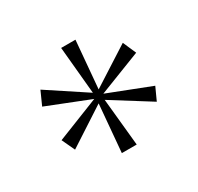

<svg xmlns="http://www.w3.org/2000/svg" viewBox="-94 -871 624 604"><g transform="rotate(-30 218.5 -569.0)"><path d="M190 -378 205 -550 68 -461 46 -508 200 -569 46 -630 68 -679 206 -588 190 -760H242L227 -588L366 -677L387 -629L233 -569L387 -509L366 -463L227 -550L244 -378Z"/></g></svg>

Font: Noto Serif ExtraLight
Style: Regular
Weight: 200
Designer: Monotype Design Team
Foundry: Monotype Imaging Inc.
Version: Version 2.015; ttfautohint (v1.8.4.7-5d5b)